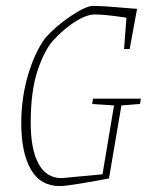

<svg xmlns="http://www.w3.org/2000/svg" viewBox="-20 -621 502 650"><path d="M454 -269 391 -264 349 -17Q305 -8 251.5 0.5Q198 9 183 9Q117 9 84.5 -47.5Q52 -104 52 -204Q52 -288 74 -364Q96 -440 132 -491Q168 -532 219.5 -566.5Q271 -601 295 -601Q332 -601 444 -591L419 -455H400L408 -561Q338 -572 301 -572Q269 -572 223 -540Q189 -516 160 -484Q131 -452 107.5 -383Q84 -314 84 -205Q84 -115 110.5 -66.5Q137 -18 189 -18L327 -31L366 -264L292 -269L295 -287H457Z"/></svg>

Font: Grenze Thin
Style: Italic
Weight: 250
Italic angle: -10°
Designer: Renata Polastri
Foundry: Omnibus-Type
Version: Version 1.002; ttfautohint (v1.8)